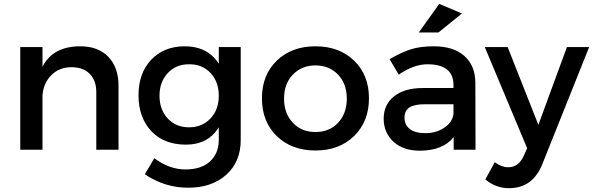

<svg xmlns="http://www.w3.org/2000/svg" viewBox="-20 -776 3073 995"><path d="M85 0V-532.2H200.2V-430.2Q254.4 -536.1 396 -536.1Q488.8 -536.1 541.5 -481.4Q594.2 -426.8 594.2 -331.1V0H479V-298.8Q479 -358.9 444.8 -393.6Q410.2 -428.2 348.6 -427.7Q287.1 -427.2 246.6 -387.2Q206.1 -347.2 200.2 -283.2V0Z M1070.8 -162.1Q1113.8 -208 1113.8 -279.8Q1113.8 -351.6 1071.3 -397.5Q1028.8 -443.4 960.4 -442.9Q892.1 -443.4 849.6 -397.5Q806.6 -351.6 806.6 -279.8Q806.6 -208 849.1 -162.1Q891.6 -116.2 959.5 -116.2Q1027.3 -116.2 1070.8 -162.1ZM762.7 -465.3Q827.6 -534.7 933.6 -536.1Q1055.7 -537.1 1113.8 -445.8V-532.2H1227.5V-51.8Q1228 62 1152.8 129.4Q1077.6 196.8 955.6 196.8Q833.5 196.8 730.5 127L779.8 43.9Q857.9 102.1 940.4 102.1Q1022.9 102.1 1067.9 61Q1112.8 20 1113.8 -48.8V-116.2Q1058.1 -26.4 943.8 -26.4Q829.6 -26.4 763.7 -96.7Q697.8 -168 697.8 -282.2Q697.8 -396.5 762.7 -465.3Z M1452.1 -264.6Q1452.1 -188 1497.6 -140.1Q1542.5 -91.8 1614.7 -91.8Q1687 -91.8 1731.9 -139.6Q1776.9 -187.5 1777.3 -264.6Q1777.3 -341.3 1731.9 -389.2Q1686 -437 1614.7 -437Q1543.5 -437 1497.6 -389.2Q1451.7 -341.3 1452.1 -264.6ZM1337.4 -266.6Q1337.4 -387.7 1414.6 -461.9Q1491.7 -536.1 1614.7 -536.1Q1738.3 -536.1 1815.4 -461.4Q1892.1 -386.7 1892.1 -266.6Q1892.1 -146.5 1814.9 -70.8Q1737.8 3.9 1614.7 3.9Q1491.2 3.9 1414.1 -70.8Q1337.4 -146 1337.4 -266.6Z M2150.4 -607.9 2256.3 -755.9 2374 -706.1 2252.4 -607.9ZM2186 -235.8Q2128.9 -236.3 2102.5 -219.7Q2076.2 -203.1 2076.2 -166Q2076.2 -128.9 2103.5 -107.4Q2130.9 -85.9 2185.5 -85.9Q2240.2 -85.9 2282.7 -114.3Q2325.2 -142.6 2330.1 -187V-235.8ZM2330.1 -335.9Q2329.6 -442.9 2194.8 -442.9Q2124.5 -442.9 2046.4 -389.2L1999 -469.2Q2060.1 -504.9 2108.9 -520.5Q2157.7 -536.1 2228 -536.1Q2330.1 -536.1 2386.2 -486.3Q2442.4 -436.5 2443.4 -349.1L2444.3 0H2331.1V-64.9Q2273.9 4.9 2155.3 4.9Q2070.3 4.9 2019 -41.5Q1968.3 -88.9 1968.3 -161.1Q1968.3 -233.4 2021.5 -276.4Q2074.7 -319.3 2169.4 -319.8H2330.1Z M2618.2 199.2Q2549.3 199.2 2495.1 153.8L2543.9 64.9Q2580.1 90.8 2613.3 90.8Q2667.5 90.8 2693.8 32.2L2711.9 -7.8L2492.2 -532.2H2610.8L2770 -128.9L2918 -532.2H3033.2L2791 73.2Q2741.2 199.2 2618.2 199.2Z"/></svg>

Font: TruenoRg
Style: Book
Weight: 400
Designer: Julieta Ulanovsky
Foundry: Julieta Ulanovsky
Version: Version 3.001b